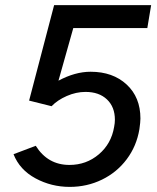

<svg xmlns="http://www.w3.org/2000/svg" viewBox="-20 -720 616 752"><path d="M33 -116 120 -149Q167 -74 252 -74Q318 -74 367 -115.5Q416 -157 427 -223Q430 -238 430 -251Q430 -301 399 -330.5Q368 -360 315 -360Q278 -360 241.5 -344Q205 -328 182 -304L94 -326L192 -700H572L557 -610H267L209 -404Q274 -439 335 -439Q422 -439 476 -389Q530 -339 530 -256Q530 -242 526 -214Q515 -148 476.5 -96.5Q438 -45 379.5 -16.5Q321 12 253 12Q181 12 119 -21.5Q57 -55 33 -116Z"/></svg>

Font: Oak Sans Medium
Style: Italic
Weight: 500
Italic angle: -9.49998°
Foundry: Erik Kennedy, Walven
Version: Version 1.000